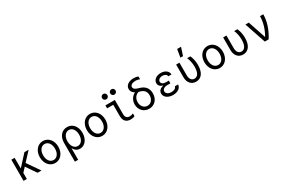

<svg xmlns="http://www.w3.org/2000/svg" viewBox="158 -2436 6284 4244"><g transform="rotate(-30 3300.0 -313.5)"><path d="M92 0H176V-155L273 -259L450 0H550L329 -320L533 -540H426L176 -267V-540H92Z M900 10C1036 10 1136 -107 1136 -270C1136 -433 1036 -550 900 -550C764 -550 664 -433 664 -270C664 -107 764 10 900 10ZM900 -66C811 -66 749 -150 749 -270C749 -390 811 -474 900 -474C989 -474 1051 -390 1051 -270C1051 -150 989 -66 900 -66Z M1376 -89C1409 -26 1463 10 1533 10C1660 10 1752 -108 1752 -270C1752 -435 1656 -550 1517 -550C1381 -550 1287 -439 1287 -280V200H1371V-89ZM1369 -270C1369 -390 1431 -474 1519 -474C1607 -474 1667 -391 1667 -270C1667 -149 1607 -66 1519 -66C1431 -66 1369 -150 1369 -270Z M2100 10C2236 10 2336 -107 2336 -270C2336 -433 2236 -550 2100 -550C1964 -550 1864 -433 1864 -270C1864 -107 1964 10 2100 10ZM2100 -66C2011 -66 1949 -150 1949 -270C1949 -390 2011 -474 2100 -474C2189 -474 2251 -390 2251 -270C2251 -150 2189 -66 2100 -66Z M2734 -540H2493V-465H2650V-181C2650 -56 2711 10 2827 10C2867 10 2903 2 2931 -13V-83C2901 -68 2871 -61 2841 -61C2769 -61 2734 -100 2734 -181ZM2509 -715C2509 -677 2539 -646 2577 -646C2616 -646 2645 -677 2645 -715C2645 -753 2616 -783 2577 -783C2539 -783 2509 -753 2509 -715ZM2717 -715C2717 -677 2747 -646 2785 -646C2824 -646 2853 -677 2853 -715C2853 -753 2824 -783 2785 -783C2747 -783 2717 -753 2717 -715Z M3341 -679C3379 -679 3410 -673 3446 -657V-727C3414 -742 3377 -750 3333 -750C3204 -750 3118 -687 3118 -594C3118 -540 3147 -495 3203 -463C3119 -422 3063 -337 3063 -232C3063 -92 3163 10 3299 10C3438 10 3536 -96 3536 -248C3536 -372 3471 -457 3349 -493L3306 -506C3235 -527 3202 -555 3202 -595C3202 -646 3256 -679 3341 -679ZM3278 -432 3317 -421C3407 -395 3452 -338 3452 -248C3452 -142 3388 -66 3299 -66C3210 -66 3145 -142 3145 -244C3145 -338 3200 -414 3278 -432Z M4019 -402H4100C4100 -488 4019 -550 3907 -550C3794 -550 3712 -486 3712 -401C3712 -345 3748 -303 3817 -283V-279C3737 -262 3690 -215 3690 -149C3690 -57 3781 10 3907 10C4028 10 4115 -52 4115 -138H4032C4030 -95 3978 -64 3908 -64C3829 -64 3774 -103 3774 -156C3774 -208 3825 -244 3899 -244H3981V-314H3904C3838 -314 3794 -346 3794 -392C3794 -441 3842 -477 3909 -477C3971 -477 4017 -446 4019 -402Z M4662 -540H4579C4611 -470 4629 -384 4629 -295C4629 -149 4581 -66 4497 -66C4426 -66 4382 -124 4382 -214V-540H4298V-214C4298 -78 4377 10 4497 10C4632 10 4713 -102 4713 -290C4713 -379 4695 -467 4662 -540ZM4589 -827H4490L4456 -625H4523Z M5100 10C5236 10 5336 -107 5336 -270C5336 -433 5236 -550 5100 -550C4964 -550 4864 -433 4864 -270C4864 -107 4964 10 5100 10ZM5100 -66C5011 -66 4949 -150 4949 -270C4949 -390 5011 -474 5100 -474C5189 -474 5251 -390 5251 -270C5251 -150 5189 -66 5100 -66Z M5862 -540H5779C5811 -470 5829 -384 5829 -295C5829 -149 5781 -66 5697 -66C5626 -66 5582 -124 5582 -214V-540H5498V-214C5498 -78 5577 10 5697 10C5832 10 5913 -102 5913 -290C5913 -379 5895 -467 5862 -540Z M6250 0H6348C6462 -179 6522 -366 6522 -540H6439C6439 -394 6394 -238 6309 -88H6305L6153 -540H6067Z"/></g></svg>

Font: CommitMono
Style: 400Regular
Weight: 400
Monospace: yes
Designer: Eigil Nikolajsen
Foundry: Eigil Nikolajsen
Version: Version 1.143